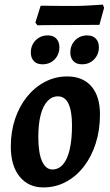

<svg xmlns="http://www.w3.org/2000/svg" viewBox="-20 -807 482 839"><path d="M169.4 12Q104.2 12 65.7 -35.4Q27.2 -82.9 27.2 -166.4Q27.2 -231.1 45.7 -286.7Q64.1 -342.2 97.7 -383.9Q131.3 -425.6 176.4 -449.3Q221.4 -473 273.6 -473Q341.9 -473 379.4 -429.7Q416.9 -386.5 416.9 -306Q416.9 -238.6 398.4 -180.8Q380 -122.9 346.7 -79.6Q313.4 -36.4 268 -12.2Q222.7 12 169.4 12ZM209 -66.4Q235.7 -66.4 254.9 -88.1Q274.2 -109.8 284.4 -153.2Q294.6 -196.6 294.6 -259.5Q294.6 -321.6 279.2 -353.8Q263.8 -386 233 -386Q206.8 -386 187.3 -365.1Q167.9 -344.2 157.6 -304.6Q147.4 -265 147.4 -207.9Q147.4 -139.2 163.6 -102.8Q179.8 -66.4 209 -66.4ZM338.1 -526Q312.9 -526 300.1 -540.5Q287.3 -554.9 287.3 -577.1Q287.3 -609.4 308.3 -630.9Q329.3 -652.3 360.8 -652.3Q386 -652.3 399 -637.9Q412.1 -623.5 412.1 -600.8Q412.1 -568.9 391.1 -547.4Q370.1 -526 338.1 -526ZM165.5 -526Q140.3 -526 127.5 -540.5Q114.7 -554.9 114.7 -577.1Q114.7 -609.4 135.9 -630.9Q157.2 -652.3 188.6 -652.3Q213.8 -652.3 226.6 -637.9Q239.5 -623.5 239.5 -600.8Q239.5 -568.9 218.7 -547.4Q197.9 -526 165.5 -526ZM435 -773.4 414.5 -698.5 277.9 -697.5Q249.9 -697.5 218.6 -697.5Q187.3 -697.5 165.4 -697Q143.5 -696.5 143.5 -696.5L134.5 -708.2L157.7 -782Q157.7 -782 172.7 -782Q187.7 -782 210.6 -781.5Q233.6 -781 259.3 -781Q285 -781 306 -781Q330 -781 359.1 -782.5Q388.1 -784 408.7 -785.5Q429.2 -787 429.2 -787Z"/></svg>

Font: Alegreya
Style: Italic
Weight: 400
Italic angle: -7°
Designer: Juan Pablo del Peral
Foundry: Huerta Tipografica
Version: Version 2.009